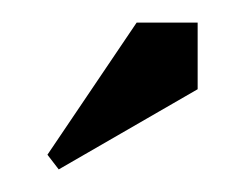

<svg xmlns="http://www.w3.org/2000/svg" viewBox="-20 -565 220 170"><path d="M32 -415 22 -428 101 -545H155V-486Z"/></svg>

Font: Glametrix
Style: Bold
Weight: 700
Designer: gluk
Foundry: gluk
Version: Version 0.40